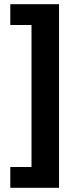

<svg xmlns="http://www.w3.org/2000/svg" viewBox="-20 -802 370 914"><path d="M261 92H29V-7H130V-683H29V-782H261Z"/></svg>

Font: Mozilla Headline BETA
Style: Bold
Weight: 700
Designer: Studio DRAMA
Foundry: Studio DRAMA
Version: Version 0.100